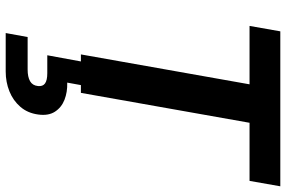

<svg xmlns="http://www.w3.org/2000/svg" viewBox="-185 -555 1004 674"><g transform="rotate(90 317.0 -218.0)"><path d="M171 0 276 -592H71L90 -700H634L615 -592H411L306 0ZM96 264 110 187H224Q250 187 265 178.5Q280 170 282 151Q284 134 273 126Q262 118 237 118H174L197 -7H280L270 48Q303 47 330 57.5Q357 68 372 91Q387 114 382 150Q377 187 355 212.5Q333 238 300.5 251Q268 264 231 264Z"/></g></svg>

Font: DM Sans 36pt
Style: Bold Italic
Weight: 700
Italic angle: -10°
Designer: Colophon Foundry, Jonny Pinhorn
Foundry: Colophon Foundry
Version: Version 4.004;gftools[0.9.30]